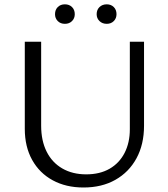

<svg xmlns="http://www.w3.org/2000/svg" viewBox="-20 -849 770 879"><path d="M362.2 9.4Q282 9.4 221.4 -23.6Q160.7 -56.5 127.1 -117Q93.5 -177.5 93.5 -259V-658H168.4V-273.7Q168.4 -205 193.4 -155Q218.4 -104.9 265 -77.9Q311.7 -50.8 374.7 -50.8Q437.2 -50.8 481.8 -76.5Q526.5 -102.3 550.4 -149Q574.4 -195.8 574.4 -257.5V-658H639.4V-273.3Q639.4 -187.9 604.9 -124.4Q570.5 -60.9 508.3 -25.8Q446.2 9.4 362.2 9.4ZM277.1 -739.9Q257.1 -739.9 244.5 -752.5Q231.9 -765.1 231.9 -784Q231.9 -804.2 244.5 -816.7Q257.1 -829.2 277.1 -829.2Q297.1 -829.2 309.7 -816.7Q322.3 -804.2 322.3 -784Q322.3 -765.1 309.7 -752.5Q297.1 -739.9 277.1 -739.9ZM468.7 -739.9Q448.6 -739.9 435.5 -752.5Q422.5 -765.1 422.5 -784Q422.5 -804.2 435.5 -816.7Q448.6 -829.2 468.7 -829.2Q488.3 -829.2 500.9 -816.7Q513.4 -804.2 513.4 -784Q513.4 -765.1 500.9 -752.5Q488.3 -739.9 468.7 -739.9Z"/></svg>

Font: Ysabeau
Style: Bold
Weight: 700
Designer: Christian Thalmann (Catharsis Fonts)
Version: Version 2.000;gftools[0.9.27.dev2+g8671c4b]